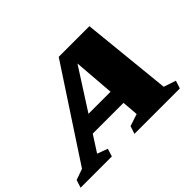

<svg xmlns="http://www.w3.org/2000/svg" viewBox="-197 -982 1257 1257"><g transform="rotate(-45 431.0 -353.5)"><path d="M787.5 -82.5 872 -54 854.5 0H434L452 -54L536 -81.5L527 -194H242L169.5 -81L242 -54L225 0H-64.5L-47 -54L29.5 -81L440 -707H724ZM314 -305.5H518.5L496 -589.5Z"/></g></svg>

Font: Newsreader Caption ExtraBold
Style: Italic
Weight: 800
Italic angle: -17°
Designer: Hugues Gentile
Foundry: Production Type
Version: Version 1.001